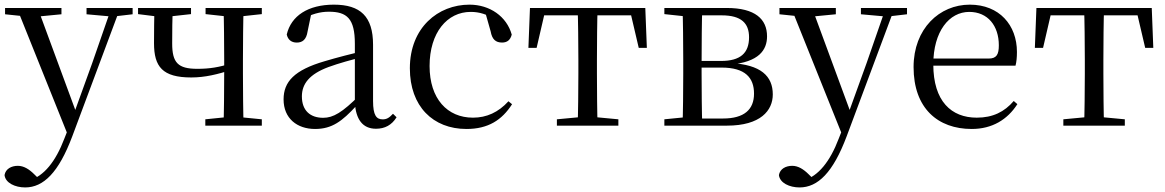

<svg xmlns="http://www.w3.org/2000/svg" viewBox="-30 -551 5111 842"><path d="M80.4 271C160.6 271 227.4 205.7 287.1 46.5L497.2 -516H458.3L374.4 -274.3L285.2 -27.8L280.6 -15.2L251.9 57.6C214.5 156.1 162.7 222.3 97.5 240.1L117.3 257.1L148.8 241.4L120.1 213.2C97.5 190.7 74 176.2 48.2 176.2C20.3 176.2 -5.3 189.1 -10.1 216.7C-6.3 251.3 36.2 271 80.4 271ZM271.7 51.4 309.7 -46.2 303.7 -59.3 135.3 -516H44ZM-7.8 -488.4 91.1 -478.1H132.9L239.5 -488.4V-516H-7.8ZM349.5 -488.4 455.3 -478.9H470.3L551.6 -488.4V-516H349.5Z M808.9 -211.3C869.3 -211.3 924.5 -225.1 986.5 -245.1V-273.5C929.4 -255.7 888.5 -249.2 835.2 -249.2C750.3 -249.2 725.1 -276.2 725.1 -360.4C725.1 -419.8 725.5 -464.2 728.1 -516H647.2C646.2 -467.1 645.4 -418.4 645.4 -361.7C645.4 -258.3 682.6 -211.3 808.9 -211.3ZM950.2 0H1038.4C1036.4 -48.6 1035.4 -160.1 1035.4 -228.5V-288.3C1035.4 -355.1 1036.4 -467.4 1038.4 -516H950.2C952.2 -467.4 953.2 -355.1 953.2 -288.3V-234.5C953.2 -160.1 952.2 -48.6 950.2 0ZM575.4 -489.1 669.1 -477.4H702.3L807.7 -489.1V-516H575.4ZM870.4 0H1118.2V-27.8L1009 -38.6H976.8L870.4 -27.8ZM871.5 -489.1 978.6 -477.4H1010.8L1118.2 -489.1V-516H871.5Z M1351.7 14.6C1426.3 14.6 1470.6 -19.6 1532.9 -87.1H1556.5L1547.8 -134.4C1470.6 -57.1 1431.3 -34.4 1387.1 -34.4C1331 -34.4 1293.9 -65.8 1293.9 -128.2C1293.9 -183 1326.6 -225.8 1410.6 -257C1455.6 -273.5 1513.6 -289.3 1566.8 -303.3V-327.7C1513 -315.5 1448.4 -298.9 1392.9 -282.3C1260.7 -243.6 1213.6 -192.6 1213.6 -115.1C1213.6 -31.8 1272.8 14.6 1351.7 14.6ZM1618.8 13.6C1657.7 13.6 1687.8 -2.3 1709.1 -36.7L1693.4 -52.1C1676.8 -33.9 1665 -27.5 1648.4 -27.5C1620.8 -27.5 1606 -45.3 1606 -107.7V-354.6C1606 -479.1 1550.2 -530.6 1434.2 -530.6C1321.1 -530.6 1246.7 -481.7 1227.5 -399.7C1232.5 -376.8 1248.1 -364.3 1271.4 -364.3C1296 -364.3 1313.4 -376.9 1318.8 -412.7L1335.2 -491.9L1291.7 -464.7C1336.2 -489.6 1373.7 -499.6 1412 -499.6C1491.2 -499.6 1526.2 -470.1 1526.2 -359V-99.7C1530.7 -28.9 1559.2 13.6 1618.8 13.6Z M2015.6 14.6C2111.2 14.6 2171.3 -24.8 2215.6 -93.9L2199.8 -106.9C2155.5 -58.3 2103.8 -35 2044.2 -35C1931.8 -35 1853.9 -117.7 1853.9 -261.5C1853.9 -408.4 1931.5 -498.8 2034 -498.8C2071.9 -498.8 2105.9 -489 2146.8 -461.9L2096.7 -501.6L2121.7 -413.5C2127.9 -378.2 2143.9 -364.4 2171.7 -364.4C2193.9 -364.4 2208 -375.1 2214.2 -399.3C2192 -478.8 2118.2 -530.6 2028.8 -530.6C1891.2 -530.6 1767.4 -430 1767.4 -251.4C1767.4 -84.4 1869.2 14.6 2015.6 14.6Z M2287.3 -341.2H2323.3L2363.2 -513.4L2320.7 -483.7H2773.2L2730.8 -513.4L2771.1 -341.2H2806.7L2799.9 -516H2294.1ZM2412.2 0H2681.8V-27.8L2567.3 -38.6H2526.9L2412.2 -27.8ZM2503.2 0H2590.8C2588.8 -48.6 2587.8 -160.1 2587.8 -228.5V-288.3C2587.8 -355.1 2588.8 -467.4 2590.8 -516H2503.2C2505.2 -467.4 2506.4 -355.1 2506.4 -288.3V-228.5C2506.4 -160.1 2505.2 -48.6 2503.2 0Z M2883.5 0H3157.6C3306 0 3359 -66.8 3359 -136.9C3359 -216.8 3307.3 -267.9 3173.1 -274.5L3170.5 -267.5C3298.8 -278.5 3333.8 -332.1 3333.8 -391.7C3333.8 -467 3281.8 -516 3157.6 -516H2883.5V-489.1L2992.7 -477.4L3006.2 -483.7H3135C3220.4 -483.7 3254.9 -449.5 3254.9 -387.5C3254.9 -317.3 3215.8 -283.7 3132 -283.7H3006.2V-254.6H3134.6C3238.5 -254.6 3276.7 -209.7 3276.7 -140.4C3276.7 -70.7 3233.7 -31.3 3140.6 -31.3H3006.2L2992.7 -38.6L2883.5 -27.8ZM2963.1 0H3049.8C3047.8 -48.6 3046.8 -160.1 3046.8 -228.5V-272C3046.8 -355.1 3047.8 -467.4 3049.8 -516H2963.1C2965.3 -467.4 2966.3 -355.1 2966.3 -288.3V-228.5C2966.3 -160.1 2965.3 -48.6 2963.1 0Z M3476.4 271C3556.6 271 3623.4 205.7 3683.1 46.5L3893.2 -516H3854.3L3770.4 -274.3L3681.2 -27.8L3676.6 -15.2L3647.9 57.6C3610.5 156.1 3558.7 222.3 3493.5 240.1L3513.3 257.1L3544.8 241.4L3516.1 213.2C3493.5 190.7 3470 176.2 3444.2 176.2C3416.3 176.2 3390.7 189.1 3385.9 216.7C3389.7 251.3 3432.2 271 3476.4 271ZM3667.7 51.4 3705.7 -46.2 3699.7 -59.3 3531.3 -516H3440ZM3388.2 -488.4 3487.1 -478.1H3528.9L3635.5 -488.4V-516H3388.2ZM3745.5 -488.4 3851.3 -478.9H3866.3L3947.6 -488.4V-516H3745.5Z M4231.3 14.6C4321 14.6 4388 -26.3 4431.6 -94.3L4415.7 -108.1C4374.8 -60.3 4323.7 -35 4253.5 -35C4142.4 -35 4062.9 -106.4 4062.9 -268.7C4062.9 -413.6 4132.8 -498.8 4220.6 -498.8C4302.3 -498.8 4350.3 -437.4 4350.3 -352.3C4350.3 -311.7 4340.3 -294.2 4305.3 -294.2H4014.6V-262.9H4423.4C4427.7 -278.8 4429.7 -298.9 4429.7 -323.2C4429.7 -440.7 4352.6 -530.6 4222.9 -530.6C4090.1 -530.6 3976.4 -425.5 3976.4 -256.8C3976.4 -76.2 4082.8 14.6 4231.3 14.6Z M4508.3 -341.2H4544.3L4584.2 -513.4L4541.7 -483.7H4994.2L4951.8 -513.4L4992.1 -341.2H5027.7L5020.9 -516H4515.1ZM4633.2 0H4902.8V-27.8L4788.3 -38.6H4747.9L4633.2 -27.8ZM4724.2 0H4811.8C4809.8 -48.6 4808.8 -160.1 4808.8 -228.5V-288.3C4808.8 -355.1 4809.8 -467.4 4811.8 -516H4724.2C4726.2 -467.4 4727.4 -355.1 4727.4 -288.3V-228.5C4727.4 -160.1 4726.2 -48.6 4724.2 0Z"/></svg>

Font: Source Han Serif CN VF
Style: Regular
Weight: 250
Designer: Ryoko NISHIZUKA 西塚涼子 (kana & ideographs); Frank Grießhammer (Latin, Greek & Cyrillic); Wenlong ZHANG 张文龙 (bopomofo); San
Foundry: Adobe
Version: Version 2.002;hotconv 1.1.0;makeotfexe 2.6.0